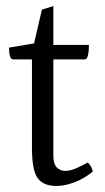

<svg xmlns="http://www.w3.org/2000/svg" viewBox="-20 -605 348 637"><path d="M167 12Q124 12 105 -14Q86 -40 86 -115V-408H24Q17 -408 14 -416.5Q11 -425 10.5 -434.5Q10 -444 10 -447L93 -461L119 -573L157 -585V-456H275Q275 -453 274.5 -441Q274 -429 271 -418.5Q268 -408 261 -408H157V-89Q157 -61 168.5 -49.5Q180 -38 196 -38Q213 -38 233.5 -47Q254 -56 271 -66Q284 -54 288 -36Q262 -14 229 -1Q196 12 167 12Z"/></svg>

Font: Mate
Style: Regular
Weight: 400
Designer: Eduardo Rodriguez Tunni
Foundry: Eduardo Rodriguez Tunni
Version: Version 1.003; ttfautohint (v1.8.4.7-5d5b);gftools[0.9.24]